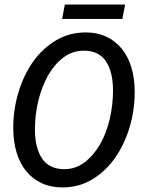

<svg xmlns="http://www.w3.org/2000/svg" viewBox="-20 -809 640 841"><path d="M253 12Q203 12 163 -6.5Q123 -25 95 -59Q67 -93 52.5 -141.5Q38 -190 38 -249Q38 -328 60.5 -403.5Q83 -479 124 -537.5Q165 -596 224 -631.5Q283 -667 356 -667Q406 -667 445.5 -648.5Q485 -630 513 -596Q541 -562 555.5 -513.5Q570 -465 570 -406Q570 -326 547.5 -251Q525 -176 484 -117.5Q443 -59 384.5 -23.5Q326 12 253 12ZM262 -68Q311 -68 350.5 -98Q390 -128 418 -176.5Q446 -225 460.5 -287Q475 -349 475 -412Q475 -494 444 -540.5Q413 -587 347 -587Q297 -587 257.5 -557Q218 -527 190.5 -478.5Q163 -430 148 -368Q133 -306 133 -243Q133 -161 164.5 -114.5Q196 -68 262 -68ZM252 -726 264 -789H528L516 -726Z"/></svg>

Font: Source Code Pro Medium
Style: Italic
Weight: 500
Italic angle: -11°
Monospace: yes
Designer: Paul D. Hunt, Teo Tuominen
Foundry: Adobe Systems Incorporated
Version: Version 1.050;PS 1.000;hotconv 16.6.51;makeotf.lib2.5.65220